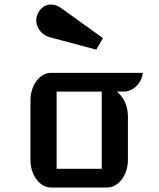

<svg xmlns="http://www.w3.org/2000/svg" viewBox="-20 -836 707 856"><path d="M115.7 -123C115.7 -55.2 157.2 0 207.5 0H457.5C508.3 0 550.3 -55.2 550.3 -123V-317.9C550.3 -369.6 525.9 -409.2 500.5 -427.7H531.2C574.2 -427.7 611.8 -465.3 616.7 -511.2H207.5C157.2 -511.2 115.7 -456.5 115.7 -387.2ZM232.4 -83.5V-427.7H433.6V-83.5ZM202.1 -669.9 409.2 -614.7 439 -666 252.9 -799.8C211.9 -829.1 167.5 -816.9 147.9 -773.9C127.9 -729.5 158.7 -681.6 202.1 -669.9Z"/></svg>

Font: Atomic Age
Style: Regular
Weight: 400
Designer: James Grieshaber
Foundry: James Grieshaber
Version: Version 1.002